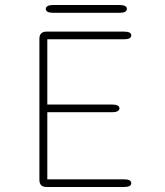

<svg xmlns="http://www.w3.org/2000/svg" viewBox="-20 -745 659 765"><path d="M503 -604Q503 -588.5 474.5 -588.5H168.5V-328.5H427.5Q441.5 -328.5 448.8 -324.5Q456 -320.5 456 -313.5Q456 -306.5 448.8 -302.2Q441.5 -298 427.5 -298H168.5V-30.5H474.5Q503 -30.5 503 -15Q503 0 474.5 0H165.5Q137 0 137 -28.5V-590.5Q137 -619 165.5 -619H474.5Q503 -619 503 -604ZM162.5 -709.5Q162.5 -717 169.8 -721Q177 -725 191 -725H457Q471 -725 478.2 -721Q485.5 -717 485.5 -709.5Q485.5 -702 478.2 -698Q471 -694 457 -694H191Q177 -694 169.8 -698Q162.5 -702 162.5 -709.5Z"/></svg>

Font: Sono ExtraLight
Style: Regular
Weight: 200
Designer: Tyler Finck
Foundry: Tyler Finck
Version: Version 2.112